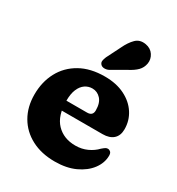

<svg xmlns="http://www.w3.org/2000/svg" viewBox="-179 -854 906 981"><g transform="rotate(30 274.0 -363.5)"><path d="M517.9 -307.6Q517.9 -270.2 495.6 -250.2Q473.3 -230.2 432.7 -230.2H140.9V-286H309.3Q342.5 -286 342.5 -317.8Q342.5 -361.8 321.9 -384.2Q301.3 -406.6 272.1 -406.6Q248.5 -406.6 229.2 -393.3Q209.9 -380 198.7 -353.3Q187.5 -326.6 187.5 -285.8Q187.5 -198 229.6 -153.9Q271.8 -109.9 341.1 -109.9Q378.6 -109.9 409.9 -124.3Q441.3 -138.7 462.7 -161.5Q474.6 -171.9 481.5 -176Q488.5 -180.1 495.5 -179.3Q503.9 -178.9 510.5 -172.4Q517.1 -166 517.1 -150.9Q516.6 -108.3 488.5 -70.8Q460.4 -33.4 409.8 -10Q359.3 13.3 290.6 13.3Q211.4 13.3 152.8 -17.6Q94.2 -48.4 62.2 -103.7Q30.1 -159 30.1 -231.6Q30.1 -306.5 61.4 -365.1Q92.6 -423.7 152.3 -457.5Q211.9 -491.4 296.9 -491.4Q364.9 -491.4 414.5 -466.6Q464.1 -441.9 491 -400.2Q517.9 -358.6 517.9 -307.6ZM292.4 -659.6Q311 -699.2 334.3 -722.1Q357.5 -745.1 394.4 -738.6Q425.9 -733 441.5 -708.9Q457.1 -684.9 452.4 -657.9Q447.7 -631.6 430 -613.5Q412.4 -595.3 376.7 -577L296.7 -530.9Q285.1 -525.3 272 -525.7Q258.9 -526 251.2 -534Q242.5 -543.3 244.4 -554.7Q246.2 -566.1 251.8 -578.8Z"/></g></svg>

Font: Fraunces SuperSoft 9pt
Style: Regular
Weight: 900
Version: Version 1.000;[b76b70a41]